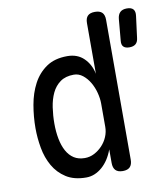

<svg xmlns="http://www.w3.org/2000/svg" viewBox="-84 -810 776 891"><g transform="rotate(-10 304.5 -365.0)"><path d="M553 -550Q534 -550 525 -559Q516 -568 518 -587L527 -688Q529 -709 540 -719.5Q551 -730 572 -730Q593 -730 602 -719.5Q611 -709 608 -688L595 -587Q593 -568 582.5 -559Q572 -550 553 -550ZM423 10Q400 10 389 -1.5Q378 -13 378 -36V-100Q369 -75 356 -55Q343 -35 326.5 -20.5Q310 -6 291 2Q272 10 251 10Q194 10 156.5 -14Q119 -38 97 -76.5Q75 -115 66.5 -162.5Q58 -210 58 -256Q58 -310 67.5 -364.5Q77 -419 100 -462.5Q123 -506 162 -533Q201 -560 261 -560Q309 -560 339 -530.5Q369 -501 378 -456V-695Q378 -718 389 -729Q400 -740 423 -740Q446 -740 457 -729Q468 -718 468 -695V-36Q468 -13 457 -1.5Q446 10 423 10ZM260 -80Q284 -80 305 -91Q326 -102 342.5 -119.5Q359 -137 368.5 -159.5Q378 -182 378 -206V-316Q378 -340 371 -367Q364 -394 350.5 -417Q337 -440 318 -455Q299 -470 276 -470Q237 -470 212 -452Q187 -434 173 -404.5Q159 -375 153.5 -337.5Q148 -300 148 -262Q148 -223 154.5 -189.5Q161 -156 174.5 -131.5Q188 -107 209 -93.5Q230 -80 260 -80Z"/></g></svg>

Font: Maple Mono NF CN
Style: Regular
Weight: 400
Monospace: yes
Designer: subframe7536
Version: Version 7.000